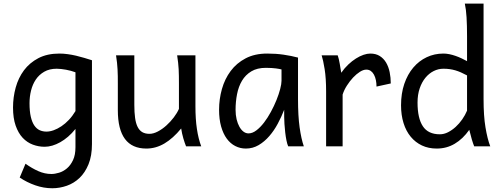

<svg xmlns="http://www.w3.org/2000/svg" viewBox="-20 -801 2745 1051"><path d="M393.1 -405.3Q381.3 -409.7 368.2 -413.3Q355 -417 341.3 -419.4Q327.6 -421.9 314.7 -423.3Q301.8 -424.8 290.5 -424.8Q250.5 -424.8 222.2 -408.4Q193.8 -392.1 176 -365.5Q158.2 -338.9 149.9 -305.2Q141.6 -271.5 141.6 -236.8Q141.6 -191.4 148.7 -161.4Q155.8 -131.3 168.2 -113.5Q180.7 -95.7 197.5 -88.1Q214.4 -80.6 234.4 -80.6Q252.9 -80.6 273.9 -88.1Q294.9 -95.7 316.2 -109.9Q337.4 -124 357.2 -145Q377 -166 393.1 -192.9ZM483.4 -12.2Q483.4 52.2 464.6 98.1Q445.8 144 415.3 173.1Q384.8 202.1 345.7 215.8Q306.6 229.5 266.1 229.5Q219.2 229.5 173.1 213.4Q127 197.3 87.9 170.9L119.6 95.2Q154.3 120.1 189.5 135.7Q224.6 151.4 261.2 151.4Q280.3 151.4 303.2 144.5Q326.2 137.7 346.2 120.8Q366.2 104 379.6 75.7Q393.1 47.4 393.1 4.9V-95.2Q374 -71.3 352.8 -53Q331.5 -34.7 309.8 -22.5Q288.1 -10.3 266.4 -3.9Q244.6 2.4 224.6 2.4Q190.9 2.4 159.7 -9.3Q128.4 -21 104.2 -46.6Q80.1 -72.3 65.7 -113.3Q51.3 -154.3 51.3 -212.4Q51.3 -268.6 65.9 -321.8Q80.6 -375 111.3 -416.3Q142.1 -457.5 190.2 -482.7Q238.3 -507.8 305.2 -507.8Q327.1 -507.8 350.3 -504.6Q373.5 -501.5 396.5 -496.1Q419.4 -490.7 441.4 -484.1Q463.4 -477.5 483.4 -471.2Z M998.5 0Q995.1 -8.3 991.2 -19.5Q987.3 -30.8 983.6 -43.5Q980 -56.2 976.8 -70.1Q973.6 -84 971.7 -97.7Q927.2 -43.5 880.1 -15.6Q833 12.2 781.2 12.2Q625 12.2 625 -197.8V-341.8Q625 -365.2 624.8 -384.3Q624.5 -403.3 623.5 -421.1Q622.6 -439 620.6 -457.5Q618.7 -476.1 615.2 -498H715.3V-227.1Q715.3 -185.5 719.5 -155.5Q723.6 -125.5 733.4 -106.2Q743.2 -86.9 759 -77.6Q774.9 -68.4 798.3 -68.4Q819.8 -68.4 844.2 -81.3Q868.7 -94.2 890.9 -114.3Q913.1 -134.3 931.4 -158.4Q949.7 -182.6 959.5 -205.1V-341.8Q959.5 -365.7 959.2 -385Q959 -404.3 958 -421.9Q957 -439.5 955.1 -457.5Q953.1 -475.6 949.7 -498H1049.8V-219.7Q1049.8 -148.4 1057.9 -95Q1065.9 -41.5 1081.5 0Z M1521 -420.9Q1515.1 -422.4 1507.8 -423.8Q1500.5 -425.3 1490.5 -426.5Q1480.5 -427.7 1467 -428.7Q1453.6 -429.7 1435.5 -429.7Q1387.7 -429.7 1355.7 -410.4Q1323.7 -391.1 1304.7 -359.1Q1285.6 -327.1 1277.6 -285.6Q1269.5 -244.1 1269.5 -200.2Q1269.5 -171.9 1275.1 -148.2Q1280.8 -124.5 1290.5 -107.2Q1300.3 -89.8 1313 -80.3Q1325.7 -70.8 1340.3 -70.8Q1361.8 -70.8 1383.5 -87.4Q1405.3 -104 1425.3 -130.1Q1445.3 -156.2 1462.9 -188.7Q1480.5 -221.2 1493.4 -253.2Q1506.3 -285.2 1513.7 -313.5Q1521 -341.8 1521 -358.9ZM1557.6 0Q1552.2 -11.7 1548.1 -32.2Q1543.9 -52.7 1541.3 -75.9Q1538.6 -99.1 1537.1 -122.1Q1535.6 -145 1535.6 -161.1V-200.2Q1521 -162.1 1500.7 -124.3Q1480.5 -86.4 1454.3 -56.2Q1428.2 -25.9 1396 -6.8Q1363.8 12.2 1325.7 12.2Q1294.9 12.2 1268.1 -1.5Q1241.2 -15.1 1221.4 -42Q1201.7 -68.8 1190.4 -108.6Q1179.2 -148.4 1179.2 -200.2Q1179.2 -258.3 1194.8 -313.7Q1210.4 -369.1 1242.7 -412.4Q1274.9 -455.6 1324.7 -481.7Q1374.5 -507.8 1442.9 -507.8Q1490.2 -507.8 1532.2 -501.7Q1574.2 -495.6 1611.3 -485.8V-258.8Q1611.3 -166.5 1620.1 -103.8Q1628.9 -41 1643.1 0Z M1765.1 0V-300.3Q1765.1 -372.6 1757.1 -422.6Q1749 -472.7 1740.7 -498H1828.6Q1831.5 -490.2 1834.5 -477.8Q1837.4 -465.3 1839.8 -451.7Q1842.3 -438 1844.2 -424.8L1848.1 -402.8Q1865.7 -428.2 1886.5 -447.8Q1907.2 -467.3 1928.5 -480.7Q1949.7 -494.1 1970 -501Q1990.2 -507.8 2006.8 -507.8Q2037.6 -507.8 2058.8 -494.4Q2080.1 -481 2093.5 -458.3Q2106.9 -435.5 2113 -406Q2119.1 -376.5 2119.1 -344.2L2041 -327.1Q2041 -345.2 2037.6 -362.1Q2034.2 -378.9 2027.3 -391.8Q2020.5 -404.8 2010 -412.4Q1999.5 -419.9 1984.9 -419.9Q1969.2 -419.9 1950.2 -408Q1931.2 -396 1912.8 -376.5Q1894.5 -356.9 1878.9 -332.5Q1863.3 -308.1 1855.5 -283.2V0Z M2536.6 -388.2Q2518.6 -397.9 2502.9 -404.8Q2487.3 -411.6 2472.2 -416Q2457 -420.4 2441.4 -422.6Q2425.8 -424.8 2407.2 -424.8Q2379.4 -424.8 2354 -412.1Q2328.6 -399.4 2308.8 -375.5Q2289.1 -351.6 2277.3 -317.1Q2265.6 -282.7 2265.6 -239.3Q2265.6 -153.8 2294.7 -109.9Q2323.7 -65.9 2387.7 -65.9Q2410.2 -65.9 2432.4 -77.1Q2454.6 -88.4 2474.4 -106.4Q2494.1 -124.5 2510.3 -147.7Q2526.4 -170.9 2536.6 -195.3ZM2627 -258.8Q2627 -166.5 2637.5 -103.8Q2647.9 -41 2663.6 0H2575.7Q2570.3 -12.7 2562.7 -37.8Q2555.2 -63 2548.8 -90.3Q2513.7 -40.5 2469.2 -14.2Q2424.8 12.2 2370.6 12.2Q2325.7 12.2 2289.8 -4.6Q2253.9 -21.5 2228.3 -52.5Q2202.6 -83.5 2189 -127.2Q2175.3 -170.9 2175.3 -224.6Q2175.3 -289.6 2193.1 -341.8Q2210.9 -394 2242.2 -430.9Q2273.4 -467.8 2315.7 -487.8Q2357.9 -507.8 2407.2 -507.8Q2422.9 -507.8 2439.7 -504.4Q2456.5 -501 2473.4 -495.1Q2490.2 -489.3 2506.3 -481.7Q2522.5 -474.1 2536.6 -466.3V-603Q2536.6 -662.1 2533.9 -706.3Q2531.2 -750.5 2524.4 -781.2H2627Z"/></svg>

Font: Andika Am
Style: Regular
Weight: 400
Designer: Victor Gaultney, Annie Olsen, Julie Remington, Don Collingsworth, Eric Hays, Becca Hirsbrunner
Foundry: SIL International
Version: Version 5.000